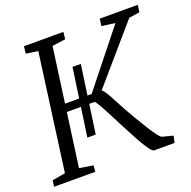

<svg xmlns="http://www.w3.org/2000/svg" viewBox="-130 -872 999 1002"><g transform="rotate(-20 369.0 -371.5)"><path d="M254 -181.5 307.5 -555H353.5L300.5 -181.5ZM559 0Q549.5 0 532 -24.8Q514.5 -49.5 493 -88.8Q471.5 -128 449 -171.8Q426.5 -215.5 406.2 -254.8Q386 -294 371.5 -319Q357 -344 351.5 -344H188L193.5 -388H353L596.5 -693.5L522 -703.5L527 -743H738L733 -703.5L673.5 -694.5L379 -353.5L403 -388Q410.5 -388 419.5 -376.8Q428.5 -365.5 439.2 -346Q450 -326.5 462.5 -302.5Q475 -278.5 489 -253Q508 -219.5 527.8 -185.8Q547.5 -152 565.5 -123.8Q583.5 -95.5 597.5 -76.5Q611.5 -57.5 620.5 -53L680.5 -37.5L672.5 0ZM3 0 8 -34.5 80.5 -47 168 -693.5 102 -703.5 106 -743H325L321 -703.5L247 -693.5L158.5 -47L235 -34.5L232 0Z"/></g></svg>

Font: Merriweather 20pt Light
Style: Italic
Weight: 300
Italic angle: -7.8°
Version: Version 2.101